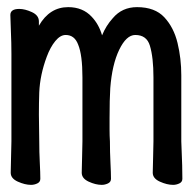

<svg xmlns="http://www.w3.org/2000/svg" viewBox="-20 -507 540 538"><path d="M89 -447Q89 -441 89 -435Q119 -487 171 -487Q212 -487 237 -460Q257 -439 266 -408Q277 -435 296 -456Q322 -487 364 -487Q414 -487 440.5 -458.5Q467 -430 477.5 -386.5Q488 -343 488 -296V-111Q488 -105 489 -84Q491 -42 491 -6Q491 3 482.5 7Q474 11 465 11Q448 11 428 2Q408 -7 408 -23Q408 -30 409 -65Q410 -100 410 -111V-290Q410 -346 400 -379Q391 -409 359 -409Q334 -409 314 -367.5Q294 -326 289 -260Q287 -229 287 -176V-144Q287 -127 288 -111Q288 -81 289.5 -51.5Q291 -22 291 -6Q291 3 282.5 7Q274 11 265 11Q248 11 228.5 2Q209 -7 209 -23Q209 -30 210 -65Q211 -100 211 -111V-290Q211 -353 199 -382Q189 -409 164 -409Q149 -409 135 -392Q121 -375 111 -348Q92 -297 90 -248Q89 -219 89 -186L90 -111Q90 -81 91.5 -51.5Q93 -22 93 -6Q93 3 84.5 7Q76 11 67 11Q50 11 30 2Q10 -7 10 -23Q10 -31 11 -67.5Q12 -104 12 -111V-356Q12 -386 10.5 -420.5Q9 -455 9 -465Q9 -482 34 -482Q50 -482 69.5 -473Q89 -464 89 -447Z"/></svg>

Font: Moon Stars Kai HW
Style: Bold
Weight: 700
Designer: GuiWonder
Version: Version 1.101